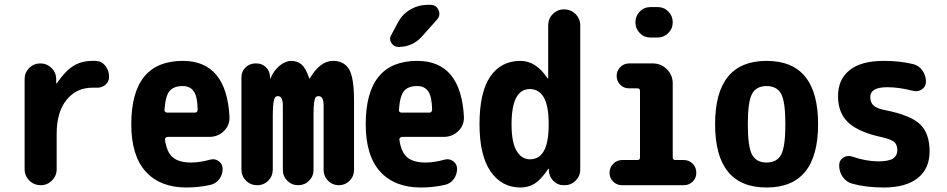

<svg xmlns="http://www.w3.org/2000/svg" viewBox="-20 -790 4040 819"><path d="M388.7 -530.3Q414.1 -529.3 429.7 -508.8Q445.3 -488.3 445.3 -461.9Q445.3 -440.4 428.2 -427.2Q411.1 -414.1 388.7 -416H375Q305.7 -416 263.7 -363.8Q221.7 -311.5 221.7 -219.7V-68.4Q221.7 -40 201.7 -20Q181.6 0 154.3 0Q125 0 105 -20Q85 -40 85 -68.4V-452.1Q85 -480.5 104.5 -500Q124 -519.5 151.9 -519.5Q179.7 -519.5 199.7 -500Q219.7 -480.5 219.7 -452.1V-435.5Q219.7 -434.6 220.7 -434.6Q222.7 -434.6 222.7 -435.5Q258.8 -487.3 293 -508.8Q327.1 -530.3 375 -530.3Z M811.5 -309.6Q822.3 -309.6 823.2 -322.3Q822.3 -377.9 806.6 -400.4Q791 -422.9 759.8 -422.9Q720.7 -422.9 703.1 -401.4Q685.5 -379.9 681.6 -320.3Q681.6 -310.5 693.4 -309.6ZM759.8 -530.3Q946.3 -530.3 959 -291Q960 -254.9 934.6 -230.5Q909.2 -206.1 873 -206.1H694.3Q690.4 -206.1 686.5 -202.1Q682.6 -198.2 683.6 -194.3Q691.4 -139.6 717.8 -118.2Q744.1 -96.7 794.9 -96.7Q833 -96.7 877.9 -109.4Q897.5 -114.3 913.6 -102.1Q929.7 -89.8 929.7 -70.3Q929.7 -44.9 915 -25.4Q900.4 -5.9 876 -1Q826.2 9.8 775.4 9.8Q663.1 9.8 601.6 -58.1Q540 -126 540 -259.8Q540 -530.3 759.8 -530.3Z M1400.4 -530.3Q1448.2 -530.3 1469.2 -494.1Q1490.2 -458 1490.2 -360.4V-65.4Q1490.2 -38.1 1471.2 -19Q1452.1 0 1425.3 0Q1398.4 0 1379.4 -19Q1360.4 -38.1 1360.4 -65.4V-339.8Q1360.4 -379.9 1338.9 -379.9Q1331.1 -379.9 1326.7 -375Q1322.3 -370.1 1319.8 -352.5Q1317.4 -335 1317.4 -299.8V-65.4Q1317.4 -38.1 1298.3 -19Q1279.3 0 1252 0Q1224.6 0 1205.6 -19Q1186.5 -38.1 1186.5 -65.4V-339.8Q1186.5 -379.9 1166 -379.9Q1158.2 -379.9 1153.8 -375Q1149.4 -370.1 1146.5 -352.5Q1143.6 -335 1143.6 -299.8V-67.4Q1143.6 -39.1 1124.5 -19.5Q1105.5 0 1077.1 0Q1048.8 0 1029.3 -19.5Q1009.8 -39.1 1009.8 -67.4V-460Q1009.8 -485.4 1027.3 -502.4Q1044.9 -519.5 1070.3 -519.5H1073.2Q1097.7 -519.5 1114.3 -503.4Q1130.9 -487.3 1131.8 -462.9V-456.1Q1131.8 -455.1 1132.8 -455.1Q1133.8 -455.1 1133.8 -456.1Q1148.4 -490.2 1173.3 -510.3Q1198.2 -530.3 1221.7 -530.3Q1249 -530.3 1267.1 -514.2Q1285.2 -498 1298.8 -456.1Q1298.8 -455.1 1299.8 -455.1Q1301.8 -455.1 1301.8 -456.1Q1345.7 -530.3 1400.4 -530.3Z M1811.5 -309.6Q1822.3 -309.6 1823.2 -322.3Q1822.3 -377.9 1806.6 -400.4Q1791 -422.9 1759.8 -422.9Q1720.7 -422.9 1703.1 -401.4Q1685.5 -379.9 1681.6 -320.3Q1681.6 -310.5 1693.4 -309.6ZM1759.8 -530.3Q1946.3 -530.3 1959 -291Q1960 -254.9 1934.6 -230.5Q1909.2 -206.1 1873 -206.1H1694.3Q1690.4 -206.1 1686.5 -202.1Q1682.6 -198.2 1683.6 -194.3Q1691.4 -139.6 1717.8 -118.2Q1744.1 -96.7 1794.9 -96.7Q1833 -96.7 1877.9 -109.4Q1897.5 -114.3 1913.6 -102.1Q1929.7 -89.8 1929.7 -70.3Q1929.7 -44.9 1915 -25.4Q1900.4 -5.9 1876 -1Q1826.2 9.8 1775.4 9.8Q1663.1 9.8 1601.6 -58.1Q1540 -126 1540 -259.8Q1540 -530.3 1759.8 -530.3ZM1804.7 -769.5H1815.4Q1840.8 -769.5 1850.6 -747.1Q1860.4 -724.6 1843.8 -706.1L1780.3 -634.8Q1740.2 -589.8 1679.7 -589.8Q1660.2 -589.8 1649.4 -606.9Q1638.7 -624 1649.4 -641.6L1678.7 -696.3Q1697.3 -730.5 1731.4 -750Q1765.6 -769.5 1804.7 -769.5Z M2320.3 -254.9V-264.6Q2320.3 -409.2 2240.2 -410.2Q2162.1 -410.2 2162.1 -259.8Q2162.1 -182.6 2183.6 -146.5Q2205.1 -110.4 2240.2 -110.4Q2320.3 -110.4 2320.3 -254.9ZM2385.7 -750Q2415 -750 2435.1 -730Q2455.1 -710 2455.1 -681.6V-66.4Q2455.1 -39.1 2435.5 -19.5Q2416 0 2388.7 0H2384.8Q2358.4 0 2340.3 -18.6Q2322.3 -37.1 2321.3 -61.5V-69.3Q2321.3 -70.3 2320.3 -70.3Q2318.4 -70.3 2318.4 -69.3Q2289.1 -25.4 2262.2 -7.8Q2235.4 9.8 2200.2 9.8Q2120.1 9.8 2072.8 -58.6Q2025.4 -127 2025.4 -259.8Q2025.4 -396.5 2071.3 -463.4Q2117.2 -530.3 2200.2 -530.3Q2266.6 -530.3 2315.4 -456.1Q2315.4 -455.1 2317.4 -455.1Q2318.4 -455.1 2318.4 -456.1V-681.6Q2318.4 -710 2337.9 -730Q2357.4 -750 2385.7 -750Z M2896.5 -107.4Q2918.9 -107.4 2934.6 -91.8Q2950.2 -76.2 2950.2 -52.7Q2950.2 -30.3 2934.6 -15.1Q2918.9 0 2896.5 0H2633.8Q2610.4 0 2595.2 -15.6Q2580.1 -31.2 2580.1 -52.7Q2580.1 -76.2 2596.2 -91.8Q2612.3 -107.4 2633.8 -107.4H2699.2Q2710 -107.4 2710 -118.2V-402.3Q2710 -413.1 2699.2 -413.1H2664.1Q2640.6 -413.1 2625.5 -428.7Q2610.4 -444.3 2610.4 -466.3Q2610.4 -488.3 2626 -503.9Q2641.6 -519.5 2664.1 -519.5H2764.6Q2799.8 -519.5 2824.7 -494.6Q2849.6 -469.7 2849.6 -434.6V-118.2Q2849.6 -107.4 2861.3 -107.4ZM2754.9 -759.8H2785.2Q2812.5 -759.8 2831.1 -740.7Q2849.6 -721.7 2849.6 -694.8Q2849.6 -668 2830.6 -648.9Q2811.5 -629.9 2785.2 -629.9H2754.9Q2727.5 -629.9 2709 -648.9Q2690.4 -668 2690.4 -694.8Q2690.4 -721.7 2709 -740.7Q2727.5 -759.8 2754.9 -759.8Z M3188 -130.4Q3206.1 -96.7 3250 -96.7Q3293.9 -96.7 3312 -130.4Q3330.1 -164.1 3330.1 -260.3Q3330.1 -356.4 3312 -389.6Q3293.9 -422.9 3250 -422.9Q3206.1 -422.9 3188 -389.6Q3169.9 -356.4 3169.9 -260.3Q3169.9 -164.1 3188 -130.4ZM3030.3 -260.3Q3030.3 -530.3 3250 -530.3Q3469.7 -530.3 3469.7 -260.3Q3469.7 9.8 3250 9.8Q3030.3 9.8 3030.3 -260.3Z M3754.9 -320.3Q3864.3 -298.8 3904.8 -259.8Q3945.3 -220.7 3945.3 -144.5Q3945.3 -70.3 3894.5 -30.3Q3843.8 9.8 3750 9.8Q3676.8 9.8 3617.2 -5.9Q3590.8 -12.7 3575.2 -34.7Q3559.6 -56.6 3559.6 -85Q3559.6 -106.4 3577.1 -117.7Q3594.7 -128.9 3615.2 -122.1Q3671.9 -102.5 3724.6 -101.6Q3769.5 -101.6 3788.6 -113.3Q3807.6 -125 3807.6 -150.4Q3807.6 -172.9 3793.9 -184.6Q3780.3 -196.3 3740.2 -205.1Q3641.6 -226.6 3598.1 -267.6Q3554.7 -308.6 3554.7 -379.9Q3554.7 -451.2 3604 -490.7Q3653.3 -530.3 3750 -530.3Q3819.3 -530.3 3875 -516.6Q3899.4 -510.7 3914.6 -489.3Q3929.7 -467.8 3929.7 -442.4Q3929.7 -420.9 3913.1 -409.2Q3896.5 -397.5 3876 -402.3Q3814.5 -418 3764.6 -418Q3691.4 -418 3692.4 -375Q3692.4 -352.5 3706.5 -339.8Q3720.7 -327.1 3754.9 -320.3Z"/></svg>

Font: Rounded-X Mgen+ 2m bold
Style: Bold
Weight: 700
Designer: [Source Han Sans]
Ryoko NISHIZUKA  (kana & ideographs); Paul D. Hunt (Latin, Greek & Cyrillic); Wenlong ZHANG  (bopomofo
Version: Version 1.059.20150602